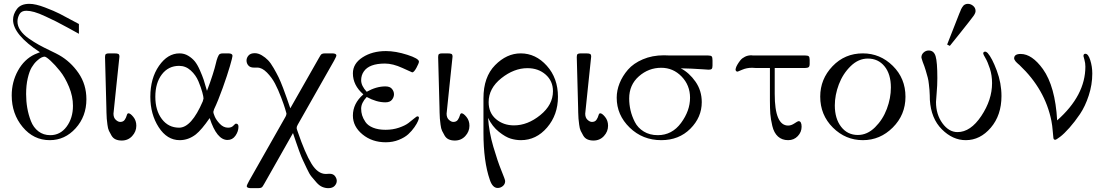

<svg xmlns="http://www.w3.org/2000/svg" viewBox="-20 -719 5751 1000"><path d="M41 -222Q41 -292 73.5 -351Q106 -410 161 -436Q179 -444 188 -447Q48 -539 48 -616Q48 -645 68 -672Q88 -699 133 -699Q165 -699 213.5 -680.5Q262 -662 290.5 -647.5Q319 -633 391 -594V-543Q382 -548 336.5 -573Q291 -598 271.5 -607.5Q252 -617 217 -633.5Q182 -650 158.5 -656.5Q135 -663 117 -663Q91 -663 81 -644.5Q71 -626 71 -607Q71 -583 86.5 -560.5Q102 -538 130 -518.5Q158 -499 182.5 -485.5Q207 -472 241.5 -455.5Q276 -439 288 -432Q348 -398 389 -338.5Q430 -279 430 -202Q430 -113 374 -51Q318 11 239 11Q155 11 98 -57.5Q41 -126 41 -222ZM116 -229Q116 -192 122 -157Q128 -122 141 -88.5Q154 -55 180 -35Q206 -15 242 -15Q294 -15 327 -59.5Q360 -104 360 -168Q360 -217 339.5 -266.5Q319 -316 292.5 -349Q266 -382 243 -403Q220 -424 212 -424Q206 -424 196 -419.5Q186 -415 171.5 -401.5Q157 -388 145 -368Q133 -348 124.5 -311.5Q116 -275 116 -229Z M527 -422Q527 -434 531.5 -437.5Q536 -441 548 -441H575Q591 -441 596.5 -438Q602 -435 602 -424Q602 -419 586.5 -276.5Q571 -134 571 -127Q571 -106 583 -95Q595 -84 606 -84Q622 -84 629.5 -95Q637 -106 640 -117.5Q643 -129 649 -129Q659 -129 674.5 -110Q690 -91 690 -64Q690 -34 668.5 -10.5Q647 13 614 13Q596 13 582.5 7Q569 1 561 -12.5Q553 -26 547.5 -37.5Q542 -49 539.5 -70Q537 -91 536 -101Q535 -111 534.5 -133.5Q534 -156 534 -159Z M763 -215Q763 -311 808 -376Q853 -441 915 -441Q940 -441 960.5 -428.5Q981 -416 994.5 -399.5Q1008 -383 1021 -353.5Q1034 -324 1041 -303Q1048 -282 1058 -246Q1075 -290 1087.5 -329.5Q1100 -369 1104 -387.5Q1108 -406 1113.5 -420Q1119 -434 1124.5 -437.5Q1130 -441 1141 -441H1169Q1191 -441 1191 -428Q1191 -421 1177.5 -374.5Q1164 -328 1140 -261Q1116 -194 1095 -150Q1091 -138 1091 -136Q1091 -130 1098.5 -112Q1106 -94 1125 -74Q1144 -54 1168 -54Q1186 -54 1195.5 -64.5Q1205 -75 1209 -75Q1222 -75 1222 -59Q1222 -35 1206.5 -12.5Q1191 10 1165 10Q1109 10 1072 -104Q1030 -43 1000 -19Q961 11 916 11Q850 11 806.5 -56.5Q763 -124 763 -215ZM789 -215Q789 -144 823 -99Q857 -54 913 -54Q977 -54 1036 -191Q1040 -203 1040 -206Q1040 -215 1033.5 -239Q1027 -263 1013.5 -295.5Q1000 -328 973.5 -352Q947 -376 913 -376Q857 -376 823 -331.5Q789 -287 789 -215Z M1264 -404Q1264 -418 1274.5 -430Q1285 -442 1307 -442Q1325 -442 1343.5 -431Q1362 -420 1376 -405.5Q1390 -391 1405.5 -364Q1421 -337 1431 -316.5Q1441 -296 1454.5 -260.5Q1468 -225 1474 -207Q1480 -189 1492 -155L1641 -417Q1650 -434 1655.5 -437.5Q1661 -441 1673 -441H1710Q1732 -441 1732 -430Q1732 -425 1720 -403L1531 -70Q1525 -60 1525 -52Q1525 -48 1531 -32Q1569 79 1602 133Q1635 187 1677 187Q1680 187 1686.5 186.5Q1693 186 1696 186Q1716 186 1725 198.5Q1734 211 1734 223Q1734 237 1723 249Q1712 261 1690 261Q1674 261 1658.5 254.5Q1643 248 1628.5 231.5Q1614 215 1602.5 201Q1591 187 1578 158.5Q1565 130 1557.5 115Q1550 100 1537.5 65.5Q1525 31 1521.5 20Q1518 9 1506 -26L1357 237Q1348 254 1342.5 257.5Q1337 261 1324 261H1287Q1265 261 1265 250Q1265 246 1278 222L1467 -111Q1472 -120 1472 -128Q1469 -138 1464.5 -154Q1460 -170 1444.5 -211Q1429 -252 1412.5 -283.5Q1396 -315 1370.5 -341Q1345 -367 1320 -367H1302Q1283 -367 1273.5 -378Q1264 -389 1264 -404Z M1818 -117Q1818 -180 1872 -227V-228Q1818 -275 1818 -337Q1818 -388 1868.5 -420.5Q1919 -453 1990 -453Q2041 -453 2101.5 -433.5Q2162 -414 2162 -398Q2162 -390 2149 -366Q2136 -342 2127 -342Q2126 -342 2076 -365Q2026 -388 1985 -388Q1903 -388 1875 -347Q1861 -327 1861 -301Q1861 -272 1890 -241Q1940 -269 1987 -269Q2011 -269 2021.5 -256Q2032 -243 2032 -228Q2032 -213 2021.5 -199.5Q2011 -186 1987 -186Q1941 -186 1890 -214Q1861 -183 1861 -153Q1861 -135 1866 -118.5Q1871 -102 1883.5 -83.5Q1896 -65 1923 -54Q1950 -43 1988 -43Q2026 -43 2058 -54Q2090 -65 2107 -78Q2124 -91 2137 -102Q2150 -113 2154 -113Q2162 -113 2162 -105Q2162 -101 2157 -88.5Q2152 -76 2138.5 -56.5Q2125 -37 2106.5 -20Q2088 -3 2057 9.5Q2026 22 1989 22Q1918 22 1868 -19Q1818 -60 1818 -117Z M2262 -422Q2262 -434 2266.5 -437.5Q2271 -441 2283 -441H2310Q2326 -441 2331.5 -438Q2337 -435 2337 -424Q2337 -419 2321.5 -276.5Q2306 -134 2306 -127Q2306 -106 2318 -95Q2330 -84 2341 -84Q2357 -84 2364.5 -95Q2372 -106 2375 -117.5Q2378 -129 2384 -129Q2394 -129 2409.5 -110Q2425 -91 2425 -64Q2425 -34 2403.5 -10.5Q2382 13 2349 13Q2331 13 2317.5 7Q2304 1 2296 -12.5Q2288 -26 2282.5 -37.5Q2277 -49 2274.5 -70Q2272 -91 2271 -101Q2270 -111 2269.5 -133.5Q2269 -156 2269 -159Z M2498 -28V-207Q2498 -318 2558.5 -379.5Q2619 -441 2692 -441Q2770 -441 2828 -376.5Q2886 -312 2886 -215Q2886 -121 2829.5 -55Q2773 11 2693 11Q2667 11 2640 3Q2613 -5 2578.5 -32.5Q2544 -60 2522 -105Q2527 -31 2549.5 45.5Q2572 122 2591.5 169.5Q2611 217 2611 224Q2611 240 2599 250Q2587 260 2572 260Q2545 260 2531 217Q2498 122 2498 -28ZM2525 -187Q2525 -131 2563.5 -98.5Q2602 -66 2657 -66Q2728 -66 2794 -119.5Q2860 -173 2860 -244Q2860 -297 2822 -330.5Q2784 -364 2727 -364Q2657 -364 2591 -311.5Q2525 -259 2525 -187Z M2984 -422Q2984 -434 2988.5 -437.5Q2993 -441 3005 -441H3032Q3048 -441 3053.5 -438Q3059 -435 3059 -424Q3059 -419 3043.5 -276.5Q3028 -134 3028 -127Q3028 -106 3040 -95Q3052 -84 3063 -84Q3079 -84 3086.5 -95Q3094 -106 3097 -117.5Q3100 -129 3106 -129Q3116 -129 3131.5 -110Q3147 -91 3147 -64Q3147 -34 3125.5 -10.5Q3104 13 3071 13Q3053 13 3039.5 7Q3026 1 3018 -12.5Q3010 -26 3004.5 -37.5Q2999 -49 2996.5 -70Q2994 -91 2993 -101Q2992 -111 2991.5 -133.5Q2991 -156 2991 -159Z M3192 -210Q3192 -248 3207 -285.5Q3222 -323 3250.5 -356Q3279 -389 3328 -410Q3377 -431 3438 -431Q3443 -431 3453 -430.5Q3463 -430 3469 -430H3668Q3683 -430 3687 -425Q3691 -420 3691 -404V-378Q3691 -365 3687 -360.5Q3683 -356 3671 -356Q3669 -356 3642 -358Q3615 -360 3581.5 -361.5Q3548 -363 3531 -363H3526Q3570 -340 3602.5 -293.5Q3635 -247 3635 -187Q3635 -108 3575.5 -48.5Q3516 11 3424 11Q3327 11 3259.5 -54.5Q3192 -120 3192 -210ZM3257 -206Q3257 -175 3264 -144.5Q3271 -114 3286.5 -83.5Q3302 -53 3333 -34Q3364 -15 3406 -15Q3480 -15 3527 -78.5Q3574 -142 3574 -210Q3574 -275 3530 -320.5Q3486 -366 3424 -366Q3358 -366 3307.5 -321.5Q3257 -277 3257 -206Z M3811 -358Q3811 -359 3813 -366Q3815 -373 3821.5 -384Q3828 -395 3836.5 -405.5Q3845 -416 3860 -423.5Q3875 -431 3893 -431Q3895 -431 3898 -430.5Q3901 -430 3902 -430H4174Q4187 -430 4192 -426Q4197 -422 4197 -407V-387Q4197 -373 4191.5 -369Q4186 -365 4174 -365H4015V-230Q4015 -65 4085 -65Q4101 -65 4118 -76.5Q4135 -88 4139 -88Q4155 -88 4155 -59Q4155 -31 4135 -10Q4115 11 4085 11Q4053 11 4032 -8Q4011 -27 4002.5 -63Q3994 -99 3992 -126.5Q3990 -154 3990 -195V-365H3914Q3911 -365 3905.5 -365.5Q3900 -366 3897 -366Q3869 -366 3846 -356Q3823 -346 3822 -346Q3811 -346 3811 -358Z M4252 -216Q4252 -307 4316 -374Q4380 -441 4474 -441Q4564 -441 4630 -376Q4696 -311 4696 -215Q4696 -121 4630 -55Q4564 11 4474 11Q4384 11 4318 -54.5Q4252 -120 4252 -216ZM4328 -170Q4328 -101 4361 -58.5Q4394 -16 4448 -16Q4497 -16 4537.5 -56Q4578 -96 4599 -152Q4620 -208 4620 -263Q4620 -333 4587 -373.5Q4554 -414 4500 -414Q4451 -414 4410.5 -374.5Q4370 -335 4349 -279.5Q4328 -224 4328 -170Z M4779 -420Q4779 -435 4790.5 -445.5Q4802 -456 4817 -456Q4844 -456 4853 -426Q4862 -396 4862 -312Q4862 -274 4858.5 -235.5Q4855 -197 4855 -188Q4855 -123 4888.5 -77Q4922 -31 4967 -31Q5035 -31 5091 -115Q5147 -199 5147 -286Q5147 -327 5135.5 -362Q5124 -397 5112.5 -416.5Q5101 -436 5101 -440Q5101 -450 5111 -450Q5117 -450 5124 -443Q5147 -417 5171.5 -351.5Q5196 -286 5196 -219Q5196 -119 5140.5 -54Q5085 11 5010 11Q4942 11 4885.5 -45.5Q4829 -102 4823 -199Q4823 -202 4822.5 -222Q4822 -242 4821 -250.5Q4820 -259 4818 -279.5Q4816 -300 4812 -315Q4808 -330 4801.5 -352Q4795 -374 4786 -396Q4779 -417 4779 -420ZM4913 -487 4977 -650Q4978 -651 4981 -659Q4984 -667 4985.5 -670.5Q4987 -674 4991 -680.5Q4995 -687 4998.5 -690.5Q5002 -694 5008 -696.5Q5014 -699 5021 -699Q5036 -699 5048.5 -688.5Q5061 -678 5061 -662V-661Q5061 -651 5050 -635.5Q5039 -620 4980 -546Q4948 -506 4927 -480Z M5262 -415Q5262 -438 5296 -438Q5355 -438 5412 -359Q5476 -269 5486 -92Q5633 -222 5633 -372Q5633 -391 5628 -408Q5623 -425 5623 -427Q5623 -439 5633 -439Q5648 -439 5658.5 -405.5Q5669 -372 5669 -336Q5669 -278 5650.5 -221.5Q5632 -165 5605 -125Q5578 -85 5550 -53.5Q5522 -22 5501.5 -6.5Q5481 9 5476 9Q5468 9 5466.5 0Q5465 -9 5463 -36.5Q5461 -64 5456 -90Q5423 -254 5291 -379L5289 -381Q5286 -383 5283 -386Q5280 -389 5276 -392.5Q5272 -396 5269 -400Q5266 -404 5264 -408Q5262 -412 5262 -415Z"/></svg>

Font: CMU Serif
Style: Roman
Weight: 500
Version: Version 0.7.0